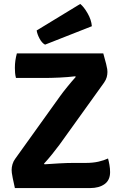

<svg xmlns="http://www.w3.org/2000/svg" viewBox="-20 -954 617 974"><path d="M284 -465Q298.5 -485.5 321.8 -514Q345 -542.5 364.5 -564L361.5 -567Q344.5 -565 324 -563.2Q303.5 -561.5 282 -560.5Q260.5 -559.5 241 -559Q221.5 -558.5 207 -558.5H61Q57.5 -572 56.5 -584.5Q55.5 -597 55.5 -609.5Q55.5 -629.5 58 -646.8Q60.5 -664 65.5 -683H504Q514 -647.5 518.5 -629.2Q523 -611 524 -603Q525 -595 525 -589Q525 -576 521.5 -562.8Q518 -549.5 508 -535L281.5 -219.5Q266.5 -199 244.5 -171.8Q222.5 -144.5 203 -123.5L206 -120.5Q238.5 -123 280 -125.2Q321.5 -127.5 352 -127.5H414.5Q451.5 -127.5 479.8 -134Q508 -140.5 528 -150Q532 -136 535.2 -117.5Q538.5 -99 538.5 -81Q538.5 -40 510.5 -20Q482.5 0 438 0H55.5Q48 -33.5 44.5 -51Q41 -68.5 40 -77Q39 -85.5 39 -92Q39 -106 43.5 -121.2Q48 -136.5 57.5 -149ZM387 -934Q405 -920 424.2 -886.8Q443.5 -853.5 446 -821L208.5 -727.5Q192.5 -736 180.8 -758Q169 -780 166 -799.5Z"/></svg>

Font: Signika Negative Light
Style: Bold
Weight: 700
Version: Version 2.001